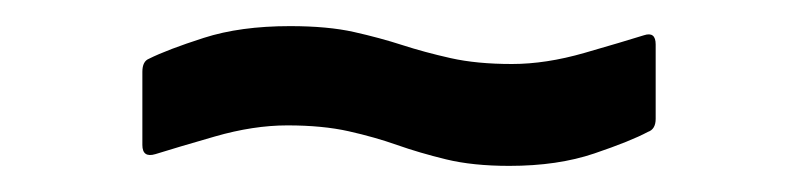

<svg xmlns="http://www.w3.org/2000/svg" viewBox="-20 -374 612 147"><path d="M370 -247Q342 -247 321.5 -252Q301 -257 284 -263Q267 -269 247 -273.5Q227 -278 200 -278Q174 -278 144.5 -269.5Q115 -261 99 -256Q89 -253 89 -263V-319Q89 -327 94 -329Q108 -336 136 -345Q164 -354 202 -354Q231 -354 251 -349.5Q271 -345 288 -339.5Q305 -334 325 -329.5Q345 -325 372 -325Q398 -325 427.5 -333.5Q457 -342 473 -347Q482 -350 482 -340V-283Q482 -275 476 -273Q463 -266 435 -256.5Q407 -247 370 -247Z"/></svg>

Font: Sofia Sans Semi Condensed Medium
Style: Regular
Weight: 500
Designer: Botio Nikoltchev, Ani Petrova
Foundry: lettersoup
Version: Version 4.100